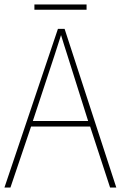

<svg xmlns="http://www.w3.org/2000/svg" viewBox="-20 -845 544 865"><path d="M370 -825H135V-801H370ZM476 0H504L271 -715H241L0 0H27L120 -275H386ZM282 -601 377 -300H128L227 -600C236 -630 246 -657 255 -687C265 -653 274 -627 282 -601Z"/></svg>

Font: Noto Sans Hebrew SemiCondensed Thin
Style: Regular
Weight: 100
Width: 4
Designer: Monotype Design Team
Foundry: Monotype Imaging Inc.
Version: Version 2.004